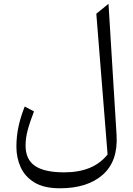

<svg xmlns="http://www.w3.org/2000/svg" viewBox="-20 -763 709 1023"><path d="M558.1 -742.7 601.1 -43Q609.4 95.7 527.6 168Q445.8 240.2 298.8 240.2Q214.4 240.2 163.6 209.2Q112.8 178.2 90.1 127.9Q67.4 77.6 67.4 19Q67.4 -37.6 79.1 -90.8Q90.8 -144 111.8 -195.3L161.1 -169.4Q138.7 -111.8 127.4 -68.8Q116.2 -25.9 116.2 12.2Q116.2 86.9 166.7 121.1Q217.3 155.3 321.8 155.3Q398.9 155.3 456.3 132.1Q513.7 108.9 553.2 60.1L493.2 -689.9Z"/></svg>

Font: Pinar-DS1-FD Regular
Style: Regular
Weight: 400
Designer: Amin Abedi
Version: Version 3.000